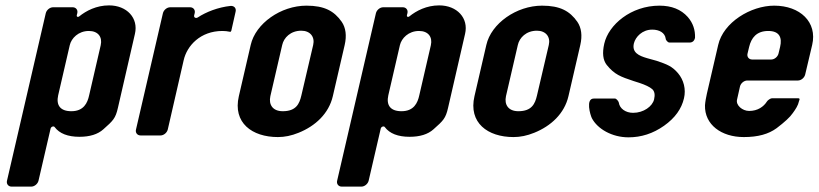

<svg xmlns="http://www.w3.org/2000/svg" viewBox="-20 -503 3040 713"><path d="M265 -446 267 -454C270 -466 262 -476 250 -476H177C165 -476 153 -466 150 -454L6 168C3 180 11 190 23 190H96C108 190 120 180 123 168L168 -26C170 -33 180 -36 183 -31C201 -7 232 5 275 5C313 5 343 -4 364 -23C400 -55 409 -63 418 -103L481 -377C495 -436 451 -483 385 -483C338 -483 300 -463 274 -442C269 -438 264 -441 265 -446ZM310 -388C344 -388 361 -366 354 -335L311 -149C305 -121 291 -90 245 -90C203 -90 188 -113 196 -149L239 -335C245 -361 271 -388 310 -388Z M839 -389 855 -460C858 -473 849 -482 836 -481C790 -476 746 -459 714 -438C707 -434 699 -438 701 -446L703 -454C706 -466 698 -476 686 -476H612C600 -476 588 -466 585 -454L485 -22C482 -10 490 0 502 0H576C588 0 600 -10 603 -22L662 -279C674 -333 724 -388 806 -388C815 -388 825 -387 834 -385C836 -384 838 -386 839 -389Z M1012 6C1037 6 1062 1 1089 -10C1151 -35 1201 -81 1216 -146L1260 -336C1268 -371 1264 -400 1249 -422C1221 -462 1185 -482 1118 -482C1023 -482 929 -416 911 -336L867 -146C844 -47 916 6 1012 6ZM1099 -389C1132 -389 1150 -366 1143 -336L1099 -148C1092 -118 1080 -90 1030 -90C993 -90 977 -114 984 -146L1028 -336C1034 -363 1059 -389 1099 -389Z M1491 -446 1493 -454C1496 -466 1488 -476 1476 -476H1403C1391 -476 1379 -466 1376 -454L1232 168C1229 180 1237 190 1249 190H1322C1334 190 1346 180 1349 168L1394 -26C1396 -33 1406 -36 1409 -31C1427 -7 1458 5 1501 5C1539 5 1569 -4 1590 -23C1626 -55 1635 -63 1644 -103L1707 -377C1721 -436 1677 -483 1611 -483C1564 -483 1526 -463 1500 -442C1495 -438 1490 -441 1491 -446ZM1536 -388C1570 -388 1587 -366 1580 -335L1537 -149C1531 -121 1517 -90 1471 -90C1429 -90 1414 -113 1422 -149L1465 -335C1471 -361 1497 -388 1536 -388Z M1887 6C1912 6 1937 1 1964 -10C2026 -35 2076 -81 2091 -146L2135 -336C2143 -371 2139 -400 2124 -422C2096 -462 2060 -482 1993 -482C1898 -482 1804 -416 1786 -336L1742 -146C1719 -47 1791 6 1887 6ZM1974 -389C2007 -389 2025 -366 2018 -336L1974 -148C1967 -118 1955 -90 1905 -90C1868 -90 1852 -114 1859 -146L1903 -336C1909 -363 1934 -389 1974 -389Z M2331 -84C2303 -84 2281 -100 2278 -122C2277 -127 2269 -137 2264 -137H2185C2154 -137 2172 -76 2178 -64C2199 -24 2253 7 2314 7C2361 7 2405 -7 2446 -36C2487 -65 2511 -99 2520 -138C2528 -172 2519 -206 2498 -231C2476 -257 2457 -264 2419 -277L2383 -287C2352 -296 2326 -308 2334 -342C2340 -366 2365 -393 2402 -393C2429 -393 2449 -381 2452 -360C2452 -354 2460 -345 2466 -345H2541C2552 -345 2559 -352 2561 -363C2562 -391 2554 -417 2534 -440C2509 -468 2474 -482 2429 -482C2323 -482 2240 -411 2224 -341C2216 -306 2219 -280 2233 -262C2262 -226 2285 -218 2333 -202L2355 -195C2376 -188 2393 -180 2402 -172C2411 -164 2413 -151 2409 -134C2403 -108 2370 -84 2331 -84Z M2647 -336 2605 -155C2602 -141 2599 -126 2598 -112C2596 -40 2659 6 2742 6C2795 6 2834 -5 2864 -27C2893 -49 2914 -68 2924 -83C2935 -98 2944 -112 2947 -127L2949 -133C2950 -136 2948 -138 2945 -138H2846C2841 -138 2830 -130 2828 -126C2816 -107 2794 -91 2762 -91C2737 -91 2712 -112 2717 -133L2728 -182C2731 -194 2743 -204 2755 -204H2943C2955 -204 2967 -214 2970 -226L2996 -336C3016 -421 2951 -482 2855 -482C2768 -482 2666 -420 2647 -336ZM2833 -388C2875 -388 2885 -363 2877 -329L2871 -304C2868 -292 2856 -282 2844 -282H2773C2761 -282 2753 -292 2756 -304L2762 -329C2770 -362 2789 -388 2833 -388Z"/></svg>

Font: DIN Rundschrift
Style: BreitKursiv
Weight: 400
Width: 7
Version: Version 1.027